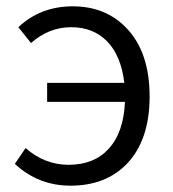

<svg xmlns="http://www.w3.org/2000/svg" viewBox="-20 -574 546 607"><path d="M129 -312H373Q363 -398 318 -444Q274 -488 205 -488Q135 -488 78 -438L38 -488Q108 -554 210 -554Q315 -554 381 -484Q453 -408 453 -269Q453 -132 382 -57Q315 13 203 13Q101 13 27 -56L61 -106Q121 -53 197 -53Q277 -53 323 -103Q371 -155 375 -252H129Z"/></svg>

Font: Source Han Sans CN Normal
Style: Regular
Weight: 350
Designer: Ryoko NISHIZUKA 西塚涼子 (kana, bopomofo & ideographs); Paul D. Hunt (Latin, Greek & Cyrillic); Sandoll Communications 산돌커뮤니
Foundry: Adobe
Version: Version 2.004;hotconv 1.0.118;makeotfexe 2.5.65603